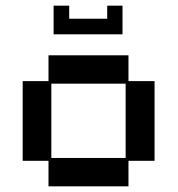

<svg xmlns="http://www.w3.org/2000/svg" viewBox="-20 -645 626 677"><path d="M151 12V-78H60V-359H151V-450H433V-359H525V-78H433V12ZM161 -88H423V-350H161ZM169 -524V-625H224V-579H358V-625H412V-524Z"/></svg>

Font: Pixelify Sans
Style: Regular
Weight: 400
Designer: Stefie Justprince
Foundry: Typecalism Foundryline
Version: Version 1.000;February 13, 2025;FontCreator 15.0.0.3015 64-b